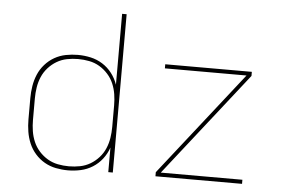

<svg xmlns="http://www.w3.org/2000/svg" viewBox="-52 -808 1304 888"><g transform="rotate(5 600.0 -363.5)"><path d="M293 8Q265 8 237 2.5Q209 -3 184.5 -17Q160 -31 141 -52.5Q122 -74 111 -100Q100 -126 95.5 -154Q91 -182 91 -210V-310Q91 -338 95.5 -366Q100 -394 111 -420Q122 -446 141 -467.5Q160 -489 184.5 -503Q209 -517 237 -522.5Q265 -528 293 -528Q323 -528 352.5 -521.5Q382 -515 407.5 -499Q433 -483 451.5 -459Q470 -435 480 -406V-735H501V0H480V-114Q470 -85 451.5 -61Q433 -37 407.5 -21Q382 -5 352.5 1.5Q323 8 293 8ZM296 -11Q322 -11 347.5 -16Q373 -21 395 -34Q417 -47 434.5 -66.5Q452 -86 462 -109.5Q472 -133 476 -158.5Q480 -184 480 -210V-310Q480 -336 476 -361.5Q472 -387 462 -410.5Q452 -434 434.5 -453.5Q417 -473 395 -486Q373 -499 347.5 -504Q322 -509 296 -509Q270 -509 244.5 -504Q219 -499 197 -486Q175 -473 157.5 -453.5Q140 -434 130 -410.5Q120 -387 116 -361.5Q112 -336 112 -310V-210Q112 -184 116 -158.5Q120 -133 130 -109.5Q140 -86 157.5 -66.5Q175 -47 197 -34Q219 -21 244.5 -16Q270 -11 296 -11ZM699 0V-19L1078 -501H699V-520H1101V-501L722 -19H1101V0Z"/></g></svg>

Font: Iosevka Aile Thin
Style: Regular
Weight: 100
Designer: Belleve Invis
Foundry: Belleve Invis
Version: Version 31.1.0; ttfautohint (v1.8.4)